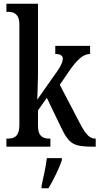

<svg xmlns="http://www.w3.org/2000/svg" viewBox="-20 -780 529 1021"><path d="M14 0H248V-43H242C214 -43 182 -51 182 -110V-193L229 -260L304 -104C348 -12 372 0 477 0H489V-43H485C453 -43 431 -74 403 -128L298 -329L347 -401C388 -460 421 -493 459 -493V-536H274V-493C300 -493 314 -485 314 -468C314 -455 308 -433 277 -391L178 -250C178 -256 182 -341 182 -376V-760H14V-717H23C51 -717 83 -708 83 -650V-114C83 -52 52 -43 23 -43H14ZM201 208V221H238C263 179 296 113 309 71V61H229C224 109 210 164 201 208Z"/></svg>

Font: Noto Serif Bengali ExtraCondensed Medium
Style: Regular
Weight: 500
Width: 2
Designer: Juan Bruce, Universal Thirst, Indian Type Foundry and the Monotype Design Team.
Foundry: Monotype Imaging Inc.
Version: Version 2.003